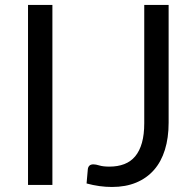

<svg xmlns="http://www.w3.org/2000/svg" viewBox="-20 -736 775 764"><path d="M188.5 0H91.5V-716.5H188.5ZM651 -247.5Q651 -187.5 636.2 -140Q621.5 -92.5 592.8 -59.8Q564 -27 522 -9.5Q480 8 425.5 8Q376 8 324.5 -6Q325.5 -20.5 327 -34.8Q328.5 -49 329.5 -63Q330.5 -71.5 335.8 -76.8Q341 -82 352 -82Q361 -82 375.8 -77.5Q390.5 -73 415.5 -73Q448.5 -73 474.5 -83Q500.5 -93 518 -114Q535.5 -135 544.8 -167.8Q554 -200.5 554 -245.5V-716.5H651Z"/></svg>

Font: Lato-Regular
Style: Regular
Weight: 400
Designer: Lukasz Dziedzic with Adam Twardoch and Botio Nikoltchev
Foundry: tyPoland Lukasz Dziedzic
Version: Version 2.015; 2015-08-06; http://www.latofonts.com/